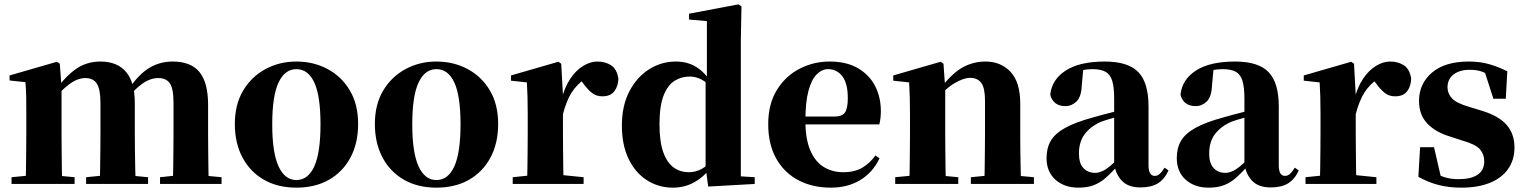

<svg xmlns="http://www.w3.org/2000/svg" viewBox="-20 -846 7015 883"><path d="M33 0V-31L137 -41H216L323 -31V0ZM97 0Q99 -26 99.5 -68.5Q100 -111 100.5 -157Q101 -203 101 -238V-322Q101 -371 100.5 -401Q100 -431 97 -468L24 -476V-499L242 -562L255 -553L263 -444V-441V-238Q263 -203 263.5 -157Q264 -111 264.5 -68.5Q265 -26 266 0ZM376 0V-31L476 -41H556L661 -31V0ZM438 0Q440 -26 440.5 -68Q441 -110 441.5 -156Q442 -202 442 -238V-373Q442 -435 425.5 -461Q409 -487 373 -487Q336 -487 297 -457.5Q258 -428 224 -384L221 -436H240Q282 -496 330.5 -529.5Q379 -563 442 -563Q519 -563 559.5 -515.5Q600 -468 600 -370V-238Q600 -202 600.5 -156Q601 -110 602 -68Q603 -26 604 0ZM716 0V-31L810 -41H893L999 -31V0ZM775 0Q776 -26 776.5 -68Q777 -110 777.5 -156Q778 -202 778 -238V-373Q778 -439 761 -463Q744 -487 708 -487Q671 -487 634.5 -461Q598 -435 559 -386L554 -445H578Q622 -508 669.5 -535.5Q717 -563 774 -563Q858 -563 897.5 -514.5Q937 -466 937 -364V-238Q937 -202 937.5 -156Q938 -110 938.5 -68Q939 -26 940 0Z M1343 17Q1257 17 1193.5 -19.5Q1130 -56 1095 -122Q1060 -188 1060 -276Q1060 -365 1098 -429Q1136 -493 1200.5 -528Q1265 -563 1343 -563Q1422 -563 1486.5 -528.5Q1551 -494 1589 -430Q1627 -366 1627 -276Q1627 -187 1591.5 -121Q1556 -55 1492.5 -19Q1429 17 1343 17ZM1343 -18Q1397 -18 1425.5 -81Q1454 -144 1454 -274Q1454 -405 1425.5 -466.5Q1397 -528 1343 -528Q1290 -528 1261 -466.5Q1232 -405 1232 -274Q1232 -144 1261 -81Q1290 -18 1343 -18Z M1987 17Q1901 17 1837.5 -19.5Q1774 -56 1739 -122Q1704 -188 1704 -276Q1704 -365 1742 -429Q1780 -493 1844.5 -528Q1909 -563 1987 -563Q2066 -563 2130.5 -528.5Q2195 -494 2233 -430Q2271 -366 2271 -276Q2271 -187 2235.5 -121Q2200 -55 2136.5 -19Q2073 17 1987 17ZM1987 -18Q2041 -18 2069.5 -81Q2098 -144 2098 -274Q2098 -405 2069.5 -466.5Q2041 -528 1987 -528Q1934 -528 1905 -466.5Q1876 -405 1876 -274Q1876 -144 1905 -81Q1934 -18 1987 -18Z M2338 0V-31L2445 -42H2555L2664 -31V0ZM2403 0Q2405 -26 2405.5 -68.5Q2406 -111 2406.5 -157Q2407 -203 2407 -238V-321Q2407 -371 2406 -401Q2405 -431 2403 -467L2330 -475V-499L2548 -562L2561 -553L2569 -409V-408V-238Q2569 -203 2569.5 -157Q2570 -111 2570.5 -68.5Q2571 -26 2572 0ZM2569 -321 2530 -386H2562Q2576 -444 2602.5 -483.5Q2629 -523 2662 -543Q2695 -563 2727 -563Q2763 -563 2790 -546Q2817 -529 2824 -484Q2823 -450 2805.5 -426.5Q2788 -403 2750 -403Q2722 -403 2702 -419Q2682 -435 2662 -463L2639 -492L2671 -484Q2633 -458 2609 -420.5Q2585 -383 2569 -321Z M3074 17Q3009 17 2955.5 -17Q2902 -51 2871 -115Q2840 -179 2840 -269Q2840 -360 2874.5 -426Q2909 -492 2965.5 -527.5Q3022 -563 3088 -563Q3142 -563 3182 -538Q3222 -513 3255 -462H3264L3245 -450Q3222 -474 3198.5 -484Q3175 -494 3152 -494Q3114 -494 3082.5 -474.5Q3051 -455 3032 -407Q3013 -359 3013 -275Q3013 -194 3030.5 -145.5Q3048 -97 3078.5 -75.5Q3109 -54 3147 -54Q3173 -54 3196.5 -64Q3220 -74 3242 -96L3264 -80H3253Q3220 -35 3175 -9Q3130 17 3074 17ZM3237 12 3225 -77V-79V-471L3231 -483V-749L3149 -756V-783L3376 -826L3390 -817L3387 -657V-35L3451 -31V0Z M3801 17Q3717 17 3652 -17Q3587 -51 3550 -116.5Q3513 -182 3513 -275Q3513 -368 3553 -432.5Q3593 -497 3657.5 -530Q3722 -563 3795 -563Q3873 -563 3925.5 -532.5Q3978 -502 4004.5 -450.5Q4031 -399 4031 -335Q4031 -301 4024 -274H3582V-310H3819Q3854 -310 3866.5 -329.5Q3879 -349 3879 -395Q3879 -462 3854 -495Q3829 -528 3788 -528Q3760 -528 3736 -504Q3712 -480 3698 -428Q3684 -376 3684 -290Q3684 -207 3706.5 -154.5Q3729 -102 3768.5 -78Q3808 -54 3858 -54Q3911 -54 3946 -75Q3981 -96 4006 -131L4025 -118Q3994 -53 3936.5 -18Q3879 17 3801 17Z M4097 0V-31L4201 -41H4280L4387 -31V0ZM4161 0Q4163 -26 4163.5 -68.5Q4164 -111 4164.5 -157Q4165 -203 4165 -238V-321Q4165 -370 4164 -400.5Q4163 -431 4161 -467L4088 -475V-499L4306 -562L4319 -553L4327 -441V-438V-238Q4327 -203 4327.5 -157Q4328 -111 4328.5 -68.5Q4329 -26 4330 0ZM4445 0V-31L4547 -41H4625L4735 -31V0ZM4507 0Q4508 -26 4508.5 -68Q4509 -110 4509.5 -156Q4510 -202 4510 -238V-383Q4510 -441 4493 -464.5Q4476 -488 4441 -488Q4412 -488 4370 -463.5Q4328 -439 4287 -389L4284 -436H4302Q4359 -510 4408 -536.5Q4457 -563 4512 -563Q4583 -563 4627.5 -515.5Q4672 -468 4672 -370V-238Q4672 -202 4672.5 -156Q4673 -110 4674 -68Q4675 -26 4676 0Z M4939 17Q4875 17 4834 -19.5Q4793 -56 4793 -119Q4793 -165 4812.5 -198.5Q4832 -232 4879 -258Q4926 -284 5007 -306Q5045 -317 5096.5 -330Q5148 -343 5188 -353V-327Q5148 -317 5108.5 -306Q5069 -295 5046 -287Q4997 -266 4969.5 -230.5Q4942 -195 4942 -140Q4942 -95 4962.5 -73Q4983 -51 5017 -51Q5030 -51 5046.5 -57.5Q5063 -64 5085.5 -82.5Q5108 -101 5139 -136L5158 -80H5117Q5089 -49 5064.5 -27.5Q5040 -6 5010.5 5.5Q4981 17 4939 17ZM5225 16Q5170 16 5141 -13Q5112 -42 5104 -91V-93V-393Q5104 -445 5095 -474.5Q5086 -504 5064 -516Q5042 -528 5004 -528Q4980 -528 4954 -523Q4928 -518 4890 -505L4962 -529L4955 -453Q4953 -401 4931 -379.5Q4909 -358 4880 -358Q4824 -358 4810 -410Q4817 -480 4881 -521.5Q4945 -563 5061 -563Q5168 -563 5215 -514.5Q5262 -466 5262 -357V-88Q5262 -60 5269.5 -48.5Q5277 -37 5291 -37Q5302 -37 5312 -45Q5322 -53 5336 -75L5354 -62Q5335 -21 5304.5 -2.5Q5274 16 5225 16Z M5538 17Q5474 17 5433 -19.5Q5392 -56 5392 -119Q5392 -165 5411.5 -198.5Q5431 -232 5478 -258Q5525 -284 5606 -306Q5644 -317 5695.5 -330Q5747 -343 5787 -353V-327Q5747 -317 5707.5 -306Q5668 -295 5645 -287Q5596 -266 5568.5 -230.5Q5541 -195 5541 -140Q5541 -95 5561.5 -73Q5582 -51 5616 -51Q5629 -51 5645.5 -57.5Q5662 -64 5684.5 -82.5Q5707 -101 5738 -136L5757 -80H5716Q5688 -49 5663.5 -27.5Q5639 -6 5609.5 5.5Q5580 17 5538 17ZM5824 16Q5769 16 5740 -13Q5711 -42 5703 -91V-93V-393Q5703 -445 5694 -474.5Q5685 -504 5663 -516Q5641 -528 5603 -528Q5579 -528 5553 -523Q5527 -518 5489 -505L5561 -529L5554 -453Q5552 -401 5530 -379.5Q5508 -358 5479 -358Q5423 -358 5409 -410Q5416 -480 5480 -521.5Q5544 -563 5660 -563Q5767 -563 5814 -514.5Q5861 -466 5861 -357V-88Q5861 -60 5868.5 -48.5Q5876 -37 5890 -37Q5901 -37 5911 -45Q5921 -53 5935 -75L5953 -62Q5934 -21 5903.5 -2.5Q5873 16 5824 16Z M5984 0V-31L6091 -42H6201L6310 -31V0ZM6049 0Q6051 -26 6051.5 -68.5Q6052 -111 6052.5 -157Q6053 -203 6053 -238V-321Q6053 -371 6052 -401Q6051 -431 6049 -467L5976 -475V-499L6194 -562L6207 -553L6215 -409V-408V-238Q6215 -203 6215.5 -157Q6216 -111 6216.5 -68.5Q6217 -26 6218 0ZM6215 -321 6176 -386H6208Q6222 -444 6248.5 -483.5Q6275 -523 6308 -543Q6341 -563 6373 -563Q6409 -563 6436 -546Q6463 -529 6470 -484Q6469 -450 6451.5 -426.5Q6434 -403 6396 -403Q6368 -403 6348 -419Q6328 -435 6308 -463L6285 -492L6317 -484Q6279 -458 6255 -420.5Q6231 -383 6215 -321Z M6701 17Q6643 17 6595 4.5Q6547 -8 6503 -33L6511 -169H6575L6609 -22L6555 -29V-65Q6589 -43 6619 -32.5Q6649 -22 6688 -22Q6745 -22 6775.5 -42.5Q6806 -63 6806 -104Q6806 -136 6786.5 -159Q6767 -182 6707 -199L6649 -218Q6582 -238 6544 -278Q6506 -318 6506 -382Q6506 -461 6565.5 -512Q6625 -563 6735 -563Q6785 -563 6826.5 -551.5Q6868 -540 6912 -518L6905 -392H6848L6802 -535L6850 -517V-487Q6820 -507 6797 -516Q6774 -525 6739 -525Q6693 -525 6665 -503.5Q6637 -482 6637 -444Q6637 -417 6657 -394.5Q6677 -372 6735 -355L6794 -337Q6873 -313 6909 -271.5Q6945 -230 6945 -168Q6945 -110 6915.5 -68.5Q6886 -27 6831.5 -5Q6777 17 6701 17Z"/></svg>

Font: Noto Serif TC ExtraLight Black
Style: Regular
Weight: 900
Version: Version 2.003-H1;hotconv 1.1.1;makeotfexe 2.6.0